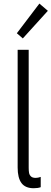

<svg xmlns="http://www.w3.org/2000/svg" viewBox="-20 -1025 282 1052"><path d="M76.7 -107.4V-752H137.2V-106Q137.2 -89.4 139.2 -78.1Q141.1 -66.9 149.4 -58.6Q157.7 -50.3 175.3 -50.3Q188 -50.3 203.1 -55.7V0.5Q188.5 6.3 164.6 6.3Q118.7 6.3 97.7 -22Q76.7 -50.3 76.7 -107.4ZM72.3 -842.8 195.8 -1005.4 242.2 -965.8 105 -814.5Z"/></svg>

Font: Reddit Sans Light
Style: Regular
Weight: 300
Designer: Stephen Hutchings
Foundry: Reddit
Version: Version 1.013